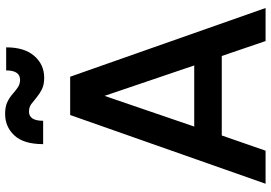

<svg xmlns="http://www.w3.org/2000/svg" viewBox="-170 -862 1033 732"><g transform="rotate(-90 346.0 -496.5)"><path d="M11 0H137L195 -167H498L555 0H681L419 -745H273ZM229 -272 346 -614 462 -272ZM415 -844Q465 -844 498 -881.5Q531 -919 531 -989H443Q443 -936 407 -936Q391 -936 378.5 -944.5Q366 -953 353 -964.5Q340 -976 322.5 -984.5Q305 -993 277 -993Q228 -993 195 -957.5Q162 -922 162 -848H251Q251 -902 286 -902Q303 -902 315 -893Q327 -884 340 -873Q353 -862 370.5 -853Q388 -844 415 -844Z"/></g></svg>

Font: Custom Plus Jakarta Sans SemiBold
Style: Regular
Weight: 600
Designer: Gumpita Rahayu & FullSphere
Foundry: Tokotype & FullSphere
Version: Version 1.001;hotconv 1.0.117;makeotfexe 2.5.65602